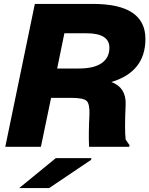

<svg xmlns="http://www.w3.org/2000/svg" viewBox="-20 -750 763 981"><path d="M642 -8 640 0H435Q432 -73 437 -164Q439 -219 422.5 -234.5Q406 -250 344 -250H241L189 0H7L158 -730H455Q723 -730 723 -551Q723 -383 549 -331Q625 -303 622 -216Q616 -86 622 -37ZM78 211 265 58H447L445 67L231 211ZM272 -400H383Q460 -400 499.5 -427.5Q539 -455 539 -506Q539 -580 422 -580H309Z"/></svg>

Font: Nacelle Heavy
Style: Italic
Weight: 800
Italic angle: -12°
Designer: Sora Sagano
Foundry: Sora Sagano
Version: Version 1.000;FEAKit 1.0